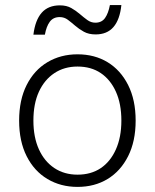

<svg xmlns="http://www.w3.org/2000/svg" viewBox="-20 -723 607 753"><path d="M284 -510Q351 -510 402 -479Q453 -448 482.5 -389.5Q512 -331 512 -250Q512 -169 482.5 -110.5Q453 -52 402 -21Q351 10 284 10Q218 10 166 -21Q114 -52 84.5 -110.5Q55 -169 55 -250Q55 -331 84.5 -389.5Q114 -448 166 -479Q218 -510 284 -510ZM284 -462Q232 -462 193 -436Q154 -410 132.5 -363Q111 -316 111 -250Q111 -185 132.5 -137.5Q154 -90 193 -64Q232 -38 284 -38Q337 -38 375 -63.5Q413 -89 434.5 -137Q456 -185 456 -250Q456 -316 434.5 -363.5Q413 -411 375 -436.5Q337 -462 284 -462ZM456 -703Q450 -646 425 -617Q400 -588 355 -588Q328 -588 309 -598.5Q290 -609 275 -622Q260 -635 246 -645.5Q232 -656 214 -656Q189 -656 175.5 -638Q162 -620 156 -587H111Q118 -644 143.5 -673Q169 -702 215 -702Q241 -702 259.5 -691.5Q278 -681 293 -668Q308 -655 322.5 -644.5Q337 -634 354 -634Q379 -634 392 -652.5Q405 -671 411 -703Z"/></svg>

Font: Kantumruy Pro Light
Style: Regular
Weight: 300
Version: Version 1.002